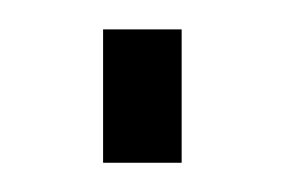

<svg xmlns="http://www.w3.org/2000/svg" viewBox="-20 -265 193 130"><path d="M49.8 -245.1H103V-154.8H49.8Z"/></svg>

Font: Halibut Cnd Thin
Style: Regular
Weight: 250
Width: 3
Designer: Matteo Maggi
Foundry: Collletttivo
Version: Version 3.080 | FøM Fix